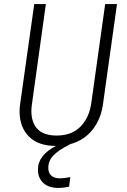

<svg xmlns="http://www.w3.org/2000/svg" viewBox="-20 -705 623 942"><path d="M554 -685 485 -192Q475 -120 433.5 -68Q392 -16 325 2Q266 32 241.5 58Q217 84 217 119Q217 143 231.5 156.5Q246 170 274 170Q295 170 325 164L319 211Q292 217 266 217Q218 217 192 192Q166 167 166 128Q166 56 255 11Q167 11 121.5 -35.5Q76 -82 76 -158Q76 -177 79 -196L148 -685H205L137 -196Q134 -177 134 -160Q134 -103 164.5 -71.5Q195 -40 258 -40Q332 -40 375 -84Q418 -128 428 -200L496 -685Z"/></svg>

Font: Fira Sans Condensed Light
Style: Italic
Weight: 300
Width: 3
Italic angle: -8°
Designer: Carrois Corporate & Edenspiekermann AG
Foundry: Carrois Corporate GbR & Edenspiekermann AG
Version: Version 4.203